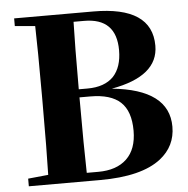

<svg xmlns="http://www.w3.org/2000/svg" viewBox="-53 -799 833 851"><g transform="rotate(-5 363.5 -373.5)"><path d="M41 0V-34L131 -43Q134 -148 134 -364V-400Q134 -604 131 -705L41 -713V-747H393Q654 -747 654 -572Q654 -436 445 -399Q698 -374 698 -208Q698 -121 629 -67Q543 0 358 0ZM302 -37H353Q435 -37 480 -80Q525 -123 525 -205Q525 -292 481.5 -332.5Q438 -373 347 -373H299Q299 -144 302 -37ZM299 -409H338Q414 -409 454 -450Q492 -491 492 -566Q492 -709 349 -709H302Q299 -611 299 -409Z"/></g></svg>

Font: GenRyuMin TW H
Style: Regular
Weight: 900
Version: Version 1.501;PS 1;hotconv 16.6.51;makeotf.lib2.5.65220